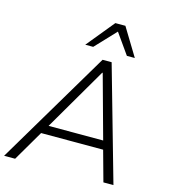

<svg xmlns="http://www.w3.org/2000/svg" viewBox="-147 -1041 1008 1145"><g transform="rotate(15 357.0 -468.0)"><path d="M-14 0 405 -705H461L661 0H599L547 -188H164L54 0ZM423 -630 196 -241H533L426 -630ZM282 -765 422 -936H484L588 -765H539L450 -891L331 -765Z"/></g></svg>

Font: Mulish Light
Style: Italic
Weight: 300
Italic angle: -9°
Designer: Vernon Adams
Foundry: Vernon Adams
Version: Version 3.603; ttfautohint (v1.8.3)